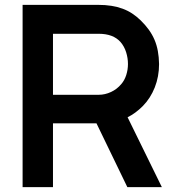

<svg xmlns="http://www.w3.org/2000/svg" viewBox="-20 -770 706 790"><path d="M377 -262.5H198V0H73V-750H383.5Q413.5 -750 438.5 -746Q463.5 -742 484.5 -734.2Q505.5 -726.5 523.8 -714.5Q542 -702.5 558.5 -686.5Q578 -667.5 592.2 -647.8Q606.5 -628 615.8 -606.2Q625 -584.5 629.5 -559.8Q634 -535 634.5 -506.5Q634.5 -455 616.8 -410.2Q599 -365.5 567.5 -333.5Q537.5 -303.5 505 -287.5L646 0H504ZM198 -380H386.5Q412 -380 436.8 -391.5Q461.5 -403 479 -424Q492.5 -439.5 499.5 -461.5Q506.5 -483.5 506.5 -506.5Q506.5 -531 499 -555Q491.5 -579 476 -597Q446 -631 386.5 -631H198Z"/></svg>

Font: Russisch Sans
Style: Bold
Weight: 700
Designer: Michael Sharanda (font) & Cristiano Sobral (main changes)
Foundry: Michael Sharanda
Version: Version 2.00;September 8, 2020;FontCreator 13.0.0.2681 64-bi